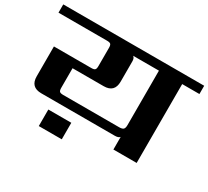

<svg xmlns="http://www.w3.org/2000/svg" viewBox="-162 -852 1289 1187"><g transform="rotate(30 483.0 -258.5)"><path d="M225 105V-13H389V105ZM697 -174V-563H513Q526 -554 526 -530V-386Q526 -309 449 -309H227V-169Q227 -150 233.5 -143.5Q240 -137 259 -137H659Q681 -137 689 -145Q697 -153 697 -174ZM986 -622V-563H863V0H697V-90Q688 -78 662 -78H137Q60 -78 60 -155V-368H327Q346 -368 352.5 -374.5Q359 -381 359 -400V-531Q359 -550 352.5 -556.5Q346 -563 327 -563H-20V-622Z"/></g></svg>

Font: Sarpanch
Style: Bold
Weight: 700
Designer: Manushi Parikh (Devanagari and Latin), Jyotish Sonowal (Devanagari)
Foundry: Indian Type Foundry
Version: Version 2.004;PS 1.0;hotconv 1.0.78;makeotf.lib2.5.61930; tt